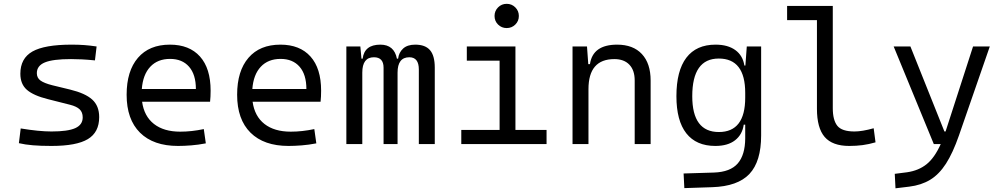

<svg xmlns="http://www.w3.org/2000/svg" viewBox="-20 -764 5313 1018"><path d="M252.9 9.8Q195.3 9.8 154.3 6.3Q113.3 2.9 80.1 -4.9L89.8 -83Q187 -66.9 252.9 -66.9Q339.8 -66.9 379.2 -84.7Q418.5 -102.5 418.5 -141.6Q418.5 -168.9 402.3 -184.3Q386.2 -199.7 351.6 -208.5L233.9 -238.3Q157.7 -257.3 122.8 -287.6Q87.9 -317.9 87.9 -373Q87.9 -454.6 152.1 -491Q216.3 -527.3 359.4 -527.3Q395 -527.3 426 -525.1Q457 -522.9 492.2 -517.6L483.4 -443.8Q443.4 -447.8 413.6 -449.2Q383.8 -450.7 356.4 -450.7Q260.7 -450.7 218 -433.1Q175.3 -415.5 175.3 -376Q175.3 -351.1 194.8 -336.9Q214.4 -322.8 257.3 -312L351.6 -289.1Q432.1 -269.5 469 -236.1Q505.9 -202.6 505.9 -143.1Q505.9 -62.5 445.8 -26.4Q385.7 9.8 252.9 9.8Z M923.8 9.8Q793.5 9.8 722.4 -60.5Q651.4 -130.9 651.4 -261.7Q651.4 -387.7 711.4 -457.5Q771.5 -527.3 880.9 -527.3Q983.9 -527.3 1040.3 -464.4Q1096.7 -401.4 1096.7 -283.2Q1096.7 -250.5 1093.8 -224.6H733.4Q744.1 -147.5 796.4 -106.7Q848.6 -65.9 935.5 -65.9Q996.1 -65.9 1060.5 -79.6L1071.3 -3.9Q1031.2 3.9 993.7 6.8Q956.1 9.8 923.8 9.8ZM731.9 -292H1018.6Q1018.6 -368.7 982.4 -410.2Q946.3 -451.7 881.8 -451.7Q815.9 -451.7 776.9 -410.2Q737.8 -368.7 731.9 -292Z M1509.8 9.8Q1379.4 9.8 1308.3 -60.5Q1237.3 -130.9 1237.3 -261.7Q1237.3 -387.7 1297.4 -457.5Q1357.4 -527.3 1466.8 -527.3Q1569.8 -527.3 1626.2 -464.4Q1682.6 -401.4 1682.6 -283.2Q1682.6 -250.5 1679.7 -224.6H1319.3Q1330.1 -147.5 1382.3 -106.7Q1434.6 -65.9 1521.5 -65.9Q1582 -65.9 1646.5 -79.6L1657.2 -3.9Q1617.2 3.9 1579.6 6.8Q1542 9.8 1509.8 9.8ZM1317.9 -292H1604.5Q1604.5 -368.7 1568.4 -410.2Q1532.2 -451.7 1467.8 -451.7Q1401.9 -451.7 1362.8 -410.2Q1323.7 -368.7 1317.9 -292Z M2200.7 0V-395.5Q2200.7 -460.4 2150.4 -460.4Q2087.9 -460.4 2087.9 -378.9V0H2013.7V-405.3Q2013.7 -460.4 1962.4 -460.4Q1900.9 -460.4 1900.9 -378.9V0H1816.4V-517.6H1890.6L1896.5 -453.1H1902.8Q1912.1 -527.3 1996.6 -527.3Q2069.8 -527.3 2084.5 -453.1H2090.8Q2094.7 -485.8 2117.4 -506.6Q2140.1 -527.3 2181.6 -527.3Q2234.9 -527.3 2260 -498Q2285.2 -468.8 2285.2 -405.3V0Z M2425.8 0V-75.2H2628.9V-442.4H2455.1V-517.6H2712.9V-75.2H2877.9V0ZM2666.5 -615.2Q2639.6 -615.2 2620.8 -633.8Q2602.1 -652.3 2602.1 -679.2Q2602.1 -706.1 2620.8 -724.9Q2639.6 -743.7 2666.5 -743.7Q2693.4 -743.7 2712.2 -724.9Q2731 -706.1 2731 -679.2Q2731 -652.3 2712.2 -633.8Q2693.4 -615.2 2666.5 -615.2Z M3345.2 0V-337.4Q3345.2 -391.6 3316.9 -421.1Q3288.6 -450.7 3237.3 -450.7Q3100.1 -450.7 3100.1 -291.5V0H3015.6V-517.6H3092.3L3099.1 -423.8H3107.9Q3123 -527.3 3252 -527.3Q3336.9 -527.3 3383.3 -477.5Q3429.7 -427.7 3429.7 -336.9V0Z M3608.4 233.4 3604.5 155.8 3765.6 150.9Q3852.1 147.9 3891.4 102.8Q3930.7 57.6 3931.2 -30.3V-103H3923.3Q3916 -50.3 3877.4 -20.3Q3838.9 9.8 3772.9 9.8Q3671.4 9.8 3618.9 -57.1Q3566.4 -124 3566.4 -253.9Q3566.4 -388.7 3619.1 -458Q3671.9 -527.3 3773.9 -527.3Q3838.9 -527.3 3878.7 -498.5Q3918.5 -469.7 3926.8 -416.5H3932.1L3939.5 -517.6H4015.6V-45.9Q4015.6 92.3 3953.6 158.2Q3891.6 224.1 3755.9 228.5ZM3931.2 -271.5Q3931.2 -453.6 3791 -453.6Q3650.4 -453.6 3650.4 -253.9Q3650.4 -64 3791.5 -64Q3931.2 -64 3931.2 -246.1Z M4482.9 9.8Q4393.6 9.8 4352.5 -37.8Q4311.5 -85.4 4311.5 -187V-657.2H4153.3V-732.4H4395.5V-190.4Q4395.5 -127 4419.7 -96.9Q4443.8 -66.9 4510.7 -66.9Q4551.3 -66.9 4612.3 -84L4622.1 -9.3Q4586.4 1 4553.5 5.4Q4520.5 9.8 4482.9 9.8Z M4728 234.4 4724.1 157.7 4789.1 149.4Q4850.6 140.6 4892.8 106.7Q4935.1 72.8 4967.8 0H4931.2L4718.3 -517.6H4807.1L4987.3 -66.9H4993.7Q4994.1 -68.4 4994.6 -70.3L5139.2 -517.6H5228L5064.5 -45.9Q5032.2 46.9 4995.6 103.8Q4959 160.6 4911.9 189.2Q4864.7 217.8 4800.8 225.6Z"/></svg>

Font: Cascadia Mono NF SemiLight
Style: Regular
Weight: 350
Monospace: yes
Designer: Aaron Bell
Foundry: Saja Typeworks
Version: Version 2404.023; ttfautohint (v1.8.4)